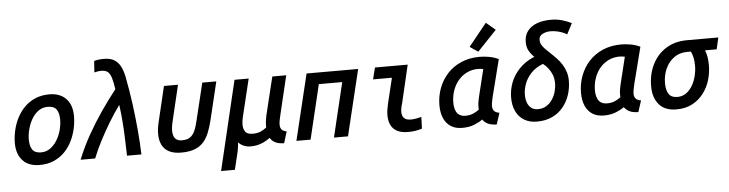

<svg xmlns="http://www.w3.org/2000/svg" viewBox="-54 -1062 5743 1513"><g transform="rotate(-5 2818.0 -306.0)"><path d="M221 13Q134 13 87.5 -38Q41 -89 41 -175Q41 -224 52.5 -275Q64 -326 87.5 -372.5Q111 -419 147 -455.5Q183 -492 232.5 -513.5Q282 -535 346 -535Q428 -535 476 -486Q524 -437 524 -347Q524 -298 512.5 -247Q501 -196 478 -149.5Q455 -103 419 -66.5Q383 -30 333.5 -8.5Q284 13 221 13ZM241 -85Q282 -85 313.5 -107.5Q345 -130 367.5 -166.5Q390 -203 401.5 -246Q413 -289 413 -329Q413 -380 393.5 -409Q374 -438 323 -438Q282 -438 250.5 -415.5Q219 -393 197.5 -356.5Q176 -320 164.5 -277Q153 -234 153 -194Q153 -143 172.5 -114Q192 -85 241 -85Z M546 0Q586 -100 638 -192Q690 -284 748.5 -369Q807 -454 867 -530Q859 -584 849 -618.5Q839 -653 821 -668.5Q803 -684 769 -684Q754 -684 740 -681.5Q726 -679 714 -676L720 -766Q735 -771 755 -773.5Q775 -776 797 -776Q850 -776 881 -756Q912 -736 929.5 -701Q947 -666 956 -620Q977 -513 991.5 -405Q1006 -297 1015 -194.5Q1024 -92 1027 0H913Q911 -63 909 -128Q907 -193 902 -262Q897 -331 887 -404Q843 -344 801 -274.5Q759 -205 723 -135.5Q687 -66 661 0Z M1341 13Q1281 13 1243.5 -7.5Q1206 -28 1189 -64.5Q1172 -101 1172 -149Q1172 -172 1175.5 -197Q1179 -222 1186 -249L1251 -522H1362L1300 -262Q1295 -242 1289.5 -216Q1284 -190 1284 -164Q1284 -144 1290 -125Q1296 -106 1312 -94.5Q1328 -83 1355 -83Q1395 -83 1418.5 -98.5Q1442 -114 1457.5 -148Q1473 -182 1485 -237L1554 -522H1665L1593 -223Q1580 -170 1563 -126.5Q1546 -83 1519 -52Q1492 -21 1449 -4Q1406 13 1341 13Z M1641 185 1809 -522H1921L1861 -274Q1855 -250 1848 -220.5Q1841 -191 1841 -163Q1841 -131 1856.5 -108.5Q1872 -86 1915 -86Q1951 -86 1977 -97Q2003 -108 2025 -126Q2024 -149 2026.5 -171.5Q2029 -194 2034 -218L2108 -522H2218L2145 -216Q2140 -194 2136 -174.5Q2132 -155 2132 -139Q2132 -114 2144 -100Q2156 -86 2183 -81L2155 10Q2110 9 2084.5 -4.5Q2059 -18 2045 -42Q2014 -18 1975 -3Q1936 12 1890 12Q1861 12 1835 1Q1809 -10 1794 -29Q1792 -1 1787 27.5Q1782 56 1774 86L1750 185Z M2253 0 2379 -522H2787L2661 0H2550L2653 -430H2468L2365 0Z M3136 7Q3082 7 3048.5 -11.5Q3015 -30 3000 -62.5Q2985 -95 2985 -138Q2985 -160 2988.5 -183Q2992 -206 2998 -231L3046 -430H2897L2920 -522H3179L3108 -220Q3102 -202 3099 -185Q3096 -168 3096 -154Q3096 -125 3112 -107Q3128 -89 3166 -89Q3185 -89 3206.5 -92.5Q3228 -96 3250 -102L3247 -10Q3226 -3 3199 2Q3172 7 3136 7Z M3565 12Q3511 12 3474.5 -11.5Q3438 -35 3419 -78Q3400 -121 3400 -182Q3400 -252 3424 -316Q3448 -380 3493 -429Q3538 -478 3603 -506Q3668 -534 3749 -534Q3783 -534 3823 -527Q3863 -520 3898 -503L3825 -216Q3820 -194 3816 -174.5Q3812 -155 3812 -139Q3812 -114 3824.5 -100Q3837 -86 3866 -81L3837 9Q3792 8 3766.5 -5Q3741 -18 3726 -40Q3703 -22 3661.5 -5Q3620 12 3565 12ZM3599 -81Q3632 -81 3659 -92.5Q3686 -104 3706 -120Q3705 -133 3705.5 -150.5Q3706 -168 3709.5 -186Q3713 -204 3716 -218L3769 -435Q3761 -437 3749.5 -438.5Q3738 -440 3728 -440Q3679 -440 3638.5 -420Q3598 -400 3569.5 -365Q3541 -330 3526 -285.5Q3511 -241 3511 -192Q3511 -159 3520 -133.5Q3529 -108 3548 -94.5Q3567 -81 3599 -81ZM3742 -575 3677 -619 3821 -797 3894 -735Z M4155 14Q4097 14 4055 -11Q4013 -36 3990.5 -82.5Q3968 -129 3968 -192Q3968 -250 3989 -307.5Q4010 -365 4056.5 -415Q4103 -465 4178 -497Q4152 -522 4136.5 -550Q4121 -578 4121 -617Q4121 -669 4147.5 -704.5Q4174 -740 4222 -758Q4270 -776 4332 -776Q4384 -776 4425.5 -763Q4467 -750 4496 -735L4452 -650Q4442 -657 4422 -665.5Q4402 -674 4376 -680Q4350 -686 4321 -686Q4300 -686 4279 -679.5Q4258 -673 4244.5 -660Q4231 -647 4231 -624Q4231 -603 4243 -583.5Q4255 -564 4273 -547Q4291 -530 4307 -514Q4332 -491 4355 -466.5Q4378 -442 4395.5 -414Q4413 -386 4423 -354.5Q4433 -323 4433 -286Q4433 -228 4415.5 -174.5Q4398 -121 4363.5 -78.5Q4329 -36 4277 -11Q4225 14 4155 14ZM4171 -83Q4209 -83 4237 -100Q4265 -117 4284.5 -145.5Q4304 -174 4313.5 -208Q4323 -242 4323 -276Q4323 -311 4312 -340Q4301 -369 4283 -393Q4265 -417 4241 -435Q4180 -411 4144.5 -372Q4109 -333 4093.5 -289Q4078 -245 4078 -204Q4078 -168 4088.5 -141Q4099 -114 4119.5 -98.5Q4140 -83 4171 -83Z M4685 12Q4631 12 4594.5 -11.5Q4558 -35 4539 -78Q4520 -121 4520 -182Q4520 -252 4544 -316Q4568 -380 4613 -429Q4658 -478 4723 -506Q4788 -534 4869 -534Q4903 -534 4943 -527Q4983 -520 5018 -503L4945 -216Q4940 -194 4936 -174.5Q4932 -155 4932 -139Q4932 -114 4944.5 -100Q4957 -86 4986 -81L4957 9Q4912 8 4886.5 -5Q4861 -18 4846 -40Q4823 -22 4781.5 -5Q4740 12 4685 12ZM4719 -81Q4752 -81 4779 -92.5Q4806 -104 4826 -120Q4825 -133 4825.5 -150.5Q4826 -168 4829.5 -186Q4833 -204 4836 -218L4889 -435Q4881 -437 4869.5 -438.5Q4858 -440 4848 -440Q4799 -440 4758.5 -420Q4718 -400 4689.5 -365Q4661 -330 4646 -285.5Q4631 -241 4631 -192Q4631 -159 4640 -133.5Q4649 -108 4668 -94.5Q4687 -81 4719 -81Z M5258 14Q5168 14 5121.5 -40Q5075 -94 5075 -184Q5075 -279 5112.5 -355.5Q5150 -432 5220.5 -477Q5291 -522 5389 -522H5636L5615 -430H5523Q5534 -403 5538.5 -373.5Q5543 -344 5543 -309Q5543 -251 5526 -194Q5509 -137 5473.5 -90Q5438 -43 5384.5 -14.5Q5331 14 5258 14ZM5274 -83Q5314 -83 5344 -104.5Q5374 -126 5394 -160.5Q5414 -195 5424 -236Q5434 -277 5434 -314Q5434 -349 5428.5 -377.5Q5423 -406 5411 -430H5382Q5321 -430 5277 -398Q5233 -366 5209.5 -313.5Q5186 -261 5186 -199Q5186 -144 5206.5 -113.5Q5227 -83 5274 -83Z"/></g></svg>

Font: Ubuntu Sans Mono Medium
Style: Italic
Weight: 500
Italic angle: -13.5°
Monospace: yes
Designer: Dalton Maag Ltd
Foundry: Dalton Maag Ltd
Version: Version 1.006